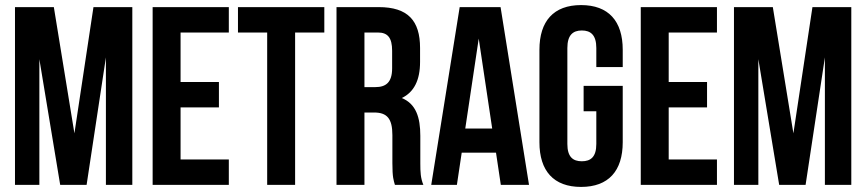

<svg xmlns="http://www.w3.org/2000/svg" viewBox="-20 -728 3412 756"><path d="M192 -700H39V0H135V-495L217 0H321L397 -502V0H501V-700H348L273 -203Z M691 -600H881V-700H581V0H881V-100H691V-305H842V-405H691Z M917 -600H1032V0H1142V-600H1257V-700H917Z M1647 0C1636 -27 1635 -50 1635 -85V-193C1635 -266 1618 -319 1562 -342C1610 -365 1634 -412 1634 -484V-539C1634 -647 1586 -700 1471 -700H1305V0H1415V-285H1453C1504 -285 1525 -261 1525 -196V-86C1525 -28 1530 -18 1535 0ZM1468 -600C1507 -600 1524 -579 1524 -528V-459C1524 -403 1499 -385 1458 -385H1415V-600Z M1951 -700H1790L1678 0H1779L1798 -127H1933L1952 0H2063ZM1865 -576 1918 -222H1812Z M2278 -290H2328V-161C2328 -110 2306 -93 2271 -93C2236 -93 2214 -110 2214 -161V-539C2214 -590 2236 -608 2271 -608C2306 -608 2328 -590 2328 -539V-464H2432V-532C2432 -645 2376 -708 2268 -708C2160 -708 2104 -645 2104 -532V-168C2104 -55 2160 8 2268 8C2376 8 2432 -55 2432 -168V-390H2278Z M2613 -600H2803V-700H2503V0H2803V-100H2613V-305H2764V-405H2613Z M3023 -700H2870V0H2966V-495L3048 0H3152L3228 -502V0H3332V-700H3179L3104 -203Z"/></svg>

Font: Bebas Neue
Style: Bold
Weight: 700
Designer: Ryoichi Tsunekawa
Foundry: Ryoichi Tsunekawa
Version: Version 1.300